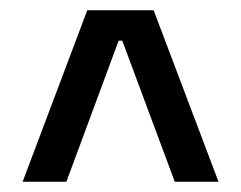

<svg xmlns="http://www.w3.org/2000/svg" viewBox="-20 -659 468 373"><path d="M24 -306 149.5 -639H278.5L404.5 -306H319.5L217.5 -580H210.5L109 -306Z"/></svg>

Font: Anek Malayalam Medium Medium
Style: Regular
Weight: 500
Version: Version 1.003